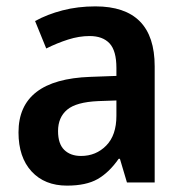

<svg xmlns="http://www.w3.org/2000/svg" viewBox="-20 -572 574 602"><path d="M279 -552Q465 -552 465 -364V0H378L356 -74H352Q322 -31 286 -10.5Q250 10 190 10Q120 10 79 -34.5Q38 -79 38 -157Q38 -323 263 -331L345 -334V-359Q345 -413 323.5 -436Q302 -459 261 -459Q228 -459 193.5 -448Q159 -437 125 -420L90 -506Q128 -527 176 -539.5Q224 -552 279 -552ZM288 -255Q219 -252 190.5 -228Q162 -204 162 -161Q162 -121 181.5 -102Q201 -83 234 -83Q281 -83 313 -115.5Q345 -148 345 -209V-257Z"/></svg>

Font: Noto Sans Hebrew SemiCondensed SemiBold
Style: Regular
Weight: 600
Width: 4
Designer: Monotype Design Team
Foundry: Monotype Imaging Inc.
Version: Version 2.004; ttfautohint (v1.8.4.7-5d5b)